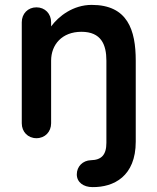

<svg xmlns="http://www.w3.org/2000/svg" viewBox="-20 -565 642 785"><path d="M535 14V-317C535 -442 502 -545 355 -545C279 -545 220 -499 189 -457V-474C189 -509 164 -535 129 -535C94 -535 69 -509 69 -474V-61C69 -26 94 0 129 0C164 0 189 -26 189 -61V-317C189 -382 233 -435 313 -435C394 -435 415 -382 415 -317V19C415 69 394 89 352 90C318 91 294 116 294 148C294 180 321 200 358 200C445 201 535 156 535 14Z"/></svg>

Font: Hotpoint
Style: Bold
Weight: 700
Designer: Andrew Paglinawan, Luciano Perondi, Riccardo Olocco
Foundry: CAST Cooperativa Anonima Servizi Tipografici
Version: Version 1.000;PS 2.1;hotconv 16.6.51;makeotf.lib2.5.65220